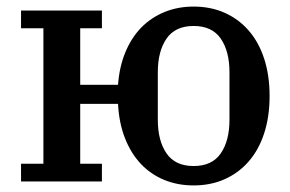

<svg xmlns="http://www.w3.org/2000/svg" viewBox="-20 -552 882 584"><path d="M569 12Q520 12 479 -5Q438 -22 408 -54Q378 -86 360 -132Q342 -178 339 -236H224V-54H290V0H44V-54H112V-466H44V-520H290V-466H224V-294H339Q343 -349 361.5 -393.5Q380 -438 410 -468.5Q440 -499 480.5 -515.5Q521 -532 569 -532Q621 -532 663.5 -513Q706 -494 736.5 -459Q767 -424 783.5 -373.5Q800 -323 800 -260Q800 -197 783.5 -146.5Q767 -96 736.5 -61Q706 -26 663.5 -7Q621 12 569 12ZM569 -47Q625 -47 651.5 -85.5Q678 -124 678 -188V-332Q678 -396 651.5 -434.5Q625 -473 569 -473Q513 -473 486.5 -434.5Q460 -396 460 -332V-188Q460 -124 486.5 -85.5Q513 -47 569 -47Z"/></svg>

Font: IBM Plex Serif Medium
Style: Regular
Weight: 500
Designer: Mike Abbink, Paul van der Laan, Pieter van Rosmalen
Foundry: Bold Monday
Version: Version 2.5